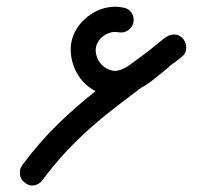

<svg xmlns="http://www.w3.org/2000/svg" viewBox="-20 -559 620 577"><path d="M83 -2Q68 1 55 -10Q42 -19 40 -34.5Q38 -50 47 -63Q101 -135 155.5 -187.5Q210 -240 267 -285L257 -291Q237 -303 222.5 -322Q208 -341 200.5 -363Q193 -385 192.5 -408.5Q192 -432 201 -454Q210 -476 226 -493Q242 -510 262 -521.5Q282 -533 305 -537Q328 -541 351 -536Q366 -534 375 -521Q384 -508 381 -492Q378 -477 365 -468Q352 -459 336 -462Q317 -466 298 -455.5Q279 -445 271 -426Q264 -407 271.5 -387Q279 -367 296 -356Q310 -347 324 -346Q338 -345 361 -358L370 -364Q390 -379 410 -393.5Q430 -408 450 -425Q458 -431 465 -437Q472 -443 480 -448Q493 -457 508 -455Q523 -453 532 -440Q541 -428 539.5 -412.5Q538 -397 526 -388Q518 -382 511.5 -376.5Q505 -371 497 -366Q492 -363 489 -359.5Q486 -356 482 -353Q462 -337 442.5 -321Q423 -305 402 -294Q402 -293 401 -293Q361 -263 323.5 -234Q286 -205 249.5 -172.5Q213 -140 177.5 -102Q142 -64 107 -17Q98 -5 83 -2Z"/></svg>

Font: Dongol
Style: Regular
Weight: 400
Designer: Abdo Mohamed and Ibrahim Hamdi
Foundry: Protype Foundry
Version: Version 1.000;hotconv 1.0.109;makeotfexe 2.5.65596